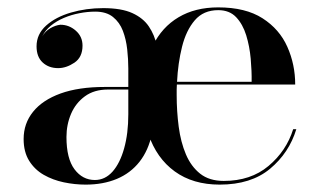

<svg xmlns="http://www.w3.org/2000/svg" viewBox="-20 -490 861 520"><path d="M212 10Q182.5 10 152.8 3.8Q123 -2.5 98.5 -16.5Q74 -30.5 59 -54.5Q44 -78.5 44 -113.5Q44 -155.5 69.5 -187.2Q95 -219 144 -236.8Q193 -254.5 264 -254.5H327.5V-304.5Q327.5 -329.5 324.5 -356.5Q321.5 -383.5 312.8 -406.5Q304 -429.5 286 -444Q268 -458.5 238 -458.5Q217 -458.5 195 -454.2Q173 -450 153 -441.5Q133 -433 117.8 -420.5Q102.5 -408 94.5 -391.5Q102.5 -405.5 116.2 -413.5Q130 -421.5 143.5 -423Q167 -423 185.2 -407Q203.5 -391 203.5 -366.5Q203.5 -335 181.5 -320.2Q159.5 -305.5 137.5 -305.5Q112 -305.5 95.5 -320.8Q79 -336 79 -364.5Q79 -397.5 105 -420.8Q131 -444 172.2 -456Q213.5 -468 259.5 -468Q309 -468 338.5 -454.5Q368 -441 383.2 -418.2Q398.5 -395.5 404.5 -367.5L394 -366.5Q418.5 -416.5 463.5 -443.2Q508.5 -470 571 -470Q645 -470 691 -440.5Q737 -411 758.2 -363.2Q779.5 -315.5 779.5 -261H459Q458.5 -254 458.5 -246.8Q458.5 -239.5 458.5 -232.5Q458.5 -188.5 464 -146.8Q469.5 -105 483.5 -72Q497.5 -39 522.2 -19.5Q547 0 586 0Q659 0 707.2 -40.5Q755.5 -81 774 -140H782.5Q763 -76 711.5 -33Q660 10 575 10Q502.5 10 453.2 -25.8Q404 -61.5 382 -126.5L391.5 -127.5Q382 -82.5 357.8 -51.8Q333.5 -21 296.5 -5.5Q259.5 10 212 10ZM237 -2.5Q264.5 -2.5 284.8 -25.2Q305 -48 316.2 -88.2Q327.5 -128.5 327.5 -180.5V-247.5H272Q235 -247.5 210 -229.2Q185 -211 172.5 -181.8Q160 -152.5 160 -119Q160 -60.5 181.8 -31.5Q203.5 -2.5 237 -2.5ZM459.5 -268.5H661.5Q662 -297.5 659 -331Q656 -364.5 646.8 -394.5Q637.5 -424.5 619.5 -443.5Q601.5 -462.5 571 -462.5Q531 -462.5 507.5 -435Q484 -407.5 473 -363.2Q462 -319 459.5 -268.5Z"/></svg>

Font: BodoniModa_28ptMedium
Style: Regular
Weight: 500
Designer: Owen Earl
Foundry: indestructible type
Version: Version 2.004